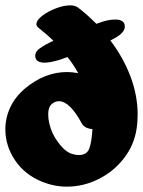

<svg xmlns="http://www.w3.org/2000/svg" viewBox="-20 -700 534 717"><path d="M231 -431Q246 -431 272 -427Q253 -461 232 -487Q226 -485 219.5 -482.5Q213 -480 204 -477Q167 -466 147 -466Q118 -466 113 -483Q107 -504 128 -519Q149 -534 178 -547L179 -548Q157 -570 124 -596Q116 -602 116 -610Q116 -624 137 -640.5Q158 -657 188 -668.5Q218 -680 242 -680Q260 -680 271 -672Q303 -648 340 -611Q343 -612 354 -616Q384 -627 410 -627Q440 -627 445 -609Q446 -606 446 -600Q446 -574 392 -549Q440 -486 467 -415Q494 -344 494 -272Q494 -243 490 -219Q481 -158 442.5 -108.5Q404 -59 347.5 -31Q291 -3 230 -3Q183 -3 138 -21Q73 -47 36.5 -101Q0 -155 0 -217Q0 -260 18.5 -299.5Q37 -339 74 -370Q147 -431 231 -431ZM274 -121Q304 -121 313 -144.5Q322 -168 325 -214V-218Q297 -220 286 -238Q241 -322 200 -322Q187 -322 175 -313Q160 -301 160 -273Q160 -256 164.5 -237.5Q169 -219 175 -206Q186 -181 207 -156Q228 -131 250 -125Q262 -121 274 -121Z"/></svg>

Font: Sedgwick Ave Display
Style: Regular
Weight: 400
Designer: Kevin Burke, Pedro Vergani
Foundry: Google, Inc.
Version: Version 1.000